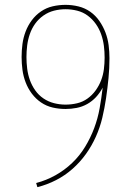

<svg xmlns="http://www.w3.org/2000/svg" viewBox="-20 -763 540 791"><path d="M134 8 129 -9Q171 -20 208.5 -41Q246 -62 277 -91.5Q308 -121 330.5 -158Q353 -195 368 -235Q383 -275 390.5 -317Q398 -359 403 -402Q392 -381 376 -363.5Q360 -346 339.5 -334.5Q319 -323 296 -318.5Q273 -314 250 -314Q223 -314 197 -320Q171 -326 149 -341Q127 -356 111 -377.5Q95 -399 85.5 -424Q76 -449 72.5 -475.5Q69 -502 69 -528Q69 -555 72.5 -581.5Q76 -608 85.5 -633Q95 -658 111 -679.5Q127 -701 149 -716Q171 -731 197 -737Q223 -743 250 -743Q277 -743 303.5 -736.5Q330 -730 352 -714.5Q374 -699 389.5 -676.5Q405 -654 414.5 -629Q424 -604 427.5 -577Q431 -550 431 -523Q431 -482 427 -441Q423 -400 417 -359Q411 -318 401.5 -278Q392 -238 375 -200Q358 -162 334 -128.5Q310 -95 279 -67.5Q248 -40 211 -21Q174 -2 134 8ZM250 -332Q274 -332 297.5 -337.5Q321 -343 340.5 -357Q360 -371 374 -390.5Q388 -410 396.5 -432Q405 -454 408 -478Q411 -502 411 -526Q411 -550 408 -574Q405 -598 397 -621Q389 -644 375 -664Q361 -684 341.5 -698.5Q322 -713 298 -719Q274 -725 250 -725Q226 -725 202.5 -719Q179 -713 159 -699Q139 -685 125 -665.5Q111 -646 103 -623Q95 -600 92 -576Q89 -552 89 -528Q89 -504 92 -480Q95 -456 103 -433.5Q111 -411 125 -391Q139 -371 159 -357.5Q179 -344 202.5 -338Q226 -332 250 -332Z"/></svg>

Font: Iosevka Curly Slab Thin
Style: Regular
Weight: 100
Monospace: yes
Designer: Belleve Invis
Foundry: Belleve Invis
Version: Version 22.1.2; ttfautohint (v1.8.4)